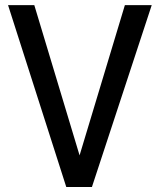

<svg xmlns="http://www.w3.org/2000/svg" viewBox="-20 -748 639 768"><path d="M586.9 -727.5 347.7 0H245.1L12.2 -727.5H117.2L298.3 -126.5L479.5 -727.5Z"/></svg>

Font: Coda
Style: Regular
Weight: 400
Designer: vernon adams
Foundry: vernon adams
Version: Version 2.000; ttfautohint (v0.8) -r 50 -G 200 -x